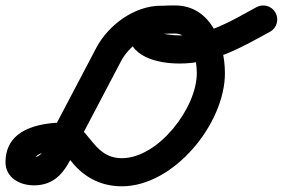

<svg xmlns="http://www.w3.org/2000/svg" viewBox="-45 -619 1017 690"><path d="M534 -598.5C437.2 -598.5 343.9 -528.7 300.4 -445.9C253.7 -356.9 206.9 -268 160.2 -179.1C141.6 -143.8 119.7 -53.9 76.6 -53.9C58 -53.9 66.1 -59.8 72.9 -47.3C74.7 -43.8 75.8 -32 75.8 -35.9C75.8 -79.8 161.2 -77.7 189.5 -77.7C193.1 -77.7 183.6 -78.2 180.2 -79.5C172.8 -82.4 192.7 -62.8 195.6 -59C204.2 -47.7 212.9 -36.4 222.4 -25.9C267.5 24.3 325.1 50.5 393 50.5C580.1 50.5 763.3 -174.8 763.3 -355.7C763.3 -464 712.9 -599.4 584.5 -599.4C523.8 -599.4 414.3 -598.9 414.3 -513C414.3 -413 522.7 -390.7 601.6 -390.7C723.3 -390.7 822.1 -448.5 925 -504.6C949.5 -517.9 958.6 -548.6 945.2 -573.1C931.9 -597.6 901.2 -606.6 876.7 -593.3C790 -546 704.1 -491.7 601.6 -491.7C589.6 -491.7 515.3 -494.9 515.3 -513C515.1 -511.1 514.9 -509.3 514.7 -507.5C513.8 -503.2 512.3 -500.1 509.8 -496.5C508.4 -494.5 502.2 -490.9 504.5 -491.5C531.1 -498.3 557.1 -498.4 584.5 -498.4C647.4 -498.4 662.3 -402.3 662.3 -355.7C662.3 -231.2 523.9 -50.5 393 -50.5C281.8 -50.5 276.3 -178.7 189.5 -178.7C95 -178.7 -25.2 -155 -25.2 -35.9C-25.2 20.3 27.1 47.1 76.6 47.1C186.7 47.1 208.9 -54.8 249.6 -132.1C296.3 -221 343.1 -310 389.8 -398.9C415.8 -448.3 474.9 -497.5 534 -497.5C561.9 -497.5 584.5 -520.1 584.5 -548C584.5 -575.9 561.9 -598.5 534 -598.5Z"/></svg>

Font: FRB American Cursive Guidelines Ultra
Style: Bold Italic
Weight: 1000
Italic angle: -25°
Version: Version 2.0;Modular Font Editor K font №1